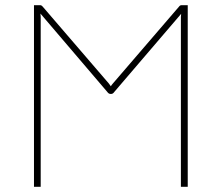

<svg xmlns="http://www.w3.org/2000/svg" viewBox="-20 -723 858 743"><path d="M706.5 -703V0H680V-644.5Q680 -650 680 -656.5Q680 -663 681 -669.5L422.5 -367.5Q417 -359.5 410.5 -359.5H407.5Q400.5 -359.5 395 -367.5L136.5 -670.5Q137.5 -663.5 137.5 -656.8Q137.5 -650 137.5 -644.5V0H111.5V-703H134Q138 -703 140.2 -701.8Q142.5 -700.5 146 -696.5L401.5 -399.5Q406 -393.5 409 -389Q411 -393.5 416.5 -399.5L672 -696.5Q675 -700.5 677.5 -701.8Q680 -703 684 -703Z"/></svg>

Font: Lato 2
Style: Regular
Weight: 200
Designer: Lukasz Dziedzic with Adam Twardoch and Botio Nikoltchev
Foundry: tyPoland Lukasz Dziedzic
Version: Version 2.015; 2015-08-06; http://www.latofonts.com/